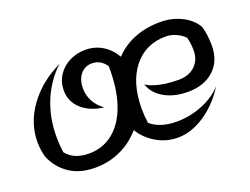

<svg xmlns="http://www.w3.org/2000/svg" viewBox="-82 -645 1066 820"><g transform="rotate(-20 450.5 -235.0)"><path d="M794 -318Q794 -349 786 -378Q770 -394 747.5 -404Q725 -414 702 -414Q609 -414 554.5 -345Q500 -276 500 -158Q500 -125 505 -93Q548 -56 623 -56Q684 -56 740.5 -79Q797 -102 832 -141Q789 -72 727.5 -31Q666 10 605 10Q552 10 507 -16.5Q462 -43 437 -85Q398 -39 344 -14.5Q290 10 229 10Q159 10 112 -22Q65 -54 43 -107Q33 -141 33 -177Q33 -264 88 -339.5Q143 -415 236 -459Q180 -408 148.5 -333.5Q117 -259 117 -170Q117 -136 122 -99Q156 -56 224 -56Q289 -56 336.5 -95.5Q384 -135 408 -207.5Q432 -280 430 -378Q406 -414 366 -414Q334 -414 314 -390Q294 -366 294 -327Q294 -294 309 -266.5Q324 -239 352 -219Q289 -227 251.5 -261Q214 -295 214 -346Q214 -384 234 -414.5Q254 -445 287.5 -461.5Q321 -478 359 -478Q401 -478 435.5 -457.5Q470 -437 493 -398Q530 -438 583 -459Q636 -480 701 -480Q753 -480 796.5 -458.5Q840 -437 862 -400Q874 -362 874 -310Q874 -241 830 -200Q786 -159 711 -159Q649 -159 604.5 -184.5Q560 -210 546 -253Q567 -238 606 -229.5Q645 -221 691 -221Q738 -221 766 -247.5Q794 -274 794 -318Z"/></g></svg>

Font: Srisakdi
Style: Bold
Weight: 700
Designer: Cadson Demak Co.,Ltd.
Foundry: Cadson Demak Co.,Ltd.
Version: Version 1.000